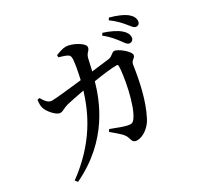

<svg xmlns="http://www.w3.org/2000/svg" viewBox="-175 -1019 1349 1297"><g transform="rotate(-30 500.0 -370.5)"><path d="M854 -578C872 -578 885 -591 885 -610C885 -630 877 -647 854 -668C825 -694 782 -714 728 -732L717 -716C763 -680 788 -646 808 -620C825 -596 837 -578 854 -578ZM948 -653C966 -653 977 -664 977 -684C977 -706 967 -725 941 -746C915 -766 872 -784 818 -799L807 -784C857 -747 879 -720 899 -696C919 -672 930 -653 948 -653ZM67 39 82 58C393 -89 484 -348 520 -474C582 -484 656 -494 701 -494C708 -494 712 -490 712 -482C712 -418 674 -195 615 -119C601 -102 591 -99 565 -104C543 -108 493 -126 442 -146L432 -129C492 -79 519 -59 529 -24C536 4 545 15 570 15C618 15 673 -27 699 -80C756 -190 784 -331 800 -442C805 -475 836 -474 836 -499C836 -527 762 -586 735 -586C715 -586 704 -560 676 -557L538 -540L559 -632C569 -672 595 -672 595 -700C595 -729 515 -774 466 -775C442 -775 410 -763 387 -754L388 -737C407 -731 432 -725 450 -715C464 -707 467 -698 467 -678C466 -650 454 -583 441 -528C335 -516 234 -505 206 -505C174 -505 157 -534 139 -563L122 -559C119 -534 117 -510 126 -489C137 -459 183 -405 212 -405C234 -405 248 -420 279 -429C307 -436 370 -449 422 -458C376 -310 293 -127 67 39Z"/></g></svg>

Font: GenKiMin2 TW SB
Style: Regular
Weight: 600
Version: Version 2.100;PS 2.1;hotconv 16.6.51;makeotf.lib2.5.65220 DE